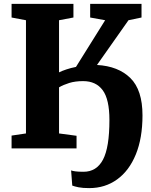

<svg xmlns="http://www.w3.org/2000/svg" viewBox="-20 -763 776 987"><path d="M640.5 -659 478.5 -429Q588 -423 650.2 -361.8Q712.5 -300.5 712.5 -170Q712.5 -53 678.2 30.8Q644 114.5 582.2 159.2Q520.5 204 438.5 204Q405 204 384 199.8Q363 195.5 351.5 191L345.5 113Q353 116 368.2 118Q383.5 120 409.5 120Q476.5 120 509.5 57.5Q542.5 -5 542.5 -146Q542.5 -252.5 508 -299.2Q473.5 -346 407.5 -346Q366.5 -346 336 -336.5Q305.5 -327 283.5 -314V-77L373.5 -65V0H39.5V-66L113.5 -77V-659L39.5 -673V-743H357.5V-673L283.5 -659V-391Q297 -398 320.8 -406Q344.5 -414 370.5 -419L520.5 -659L443.5 -673V-743H707.5V-673Z"/></svg>

Font: Merriweather Black
Style: Regular
Weight: 900
Designer: Eben Sorkin
Foundry: Eben Sorkin
Version: Version 2.200;gftools[0.9.31]